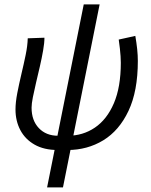

<svg xmlns="http://www.w3.org/2000/svg" viewBox="-20 -656 673 855"><path d="M189.7 178.5 352.9 -636.3H423.6L260.4 178.5ZM237.2 12Q176.2 12 134.1 -11.9Q92.1 -35.8 70.5 -76.7Q49 -117.6 49 -168.4Q49 -199.9 56.9 -241.1Q64.9 -282.2 75.3 -326.3Q85.8 -370.3 94.3 -411.6Q102.8 -452.9 103.5 -485.4L177.9 -488.1Q177.9 -464.8 172 -431.3Q166.2 -397.8 157.7 -360.9Q149.2 -324.1 140.7 -288.4Q132.2 -252.6 126.4 -223.2Q120.6 -193.8 120.6 -176.6Q120.6 -119.6 152.9 -85.6Q185.1 -51.5 238.5 -51.5ZM280.4 12 281.6 -51.5Q349.1 -51.5 402.5 -87.7Q456 -123.9 487 -195.9Q518 -268 518 -376.5Q518 -391.1 516.9 -406.1Q515.7 -421.2 513.9 -439.3Q512.1 -457.4 508.7 -479.8L582.6 -496.1Q587.9 -465.6 590.9 -437.3Q593.8 -408.9 593.8 -384.6Q593.8 -250.3 552.3 -162.4Q510.8 -74.5 439.9 -31.2Q368.9 12 280.4 12Z"/></svg>

Font: Source Sans 3
Style: Italic
Weight: 200
Italic angle: -11°
Designer: Paul D. Hunt
Foundry: Adobe
Version: Version 3.046;hotconv 1.0.118;makeotfexe 2.5.65603